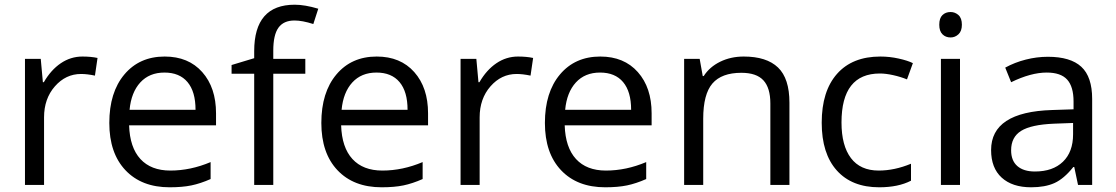

<svg xmlns="http://www.w3.org/2000/svg" viewBox="-20 -785 4737 815"><path d="M330 -545Q366 -545 394 -539L383 -464Q350 -471 324 -471Q259 -471 213 -418.5Q167 -366 167 -287V0H86V-535H153L162 -436H166Q196 -488 238 -516.5Q280 -545 330 -545Z M700 10Q581 10 512.5 -62.5Q444 -135 444 -263Q444 -393 508 -469Q572 -545 679 -545Q780 -545 838.5 -479Q897 -413 897 -304V-253H528Q531 -159 576 -110Q621 -61 703 -61Q789 -61 874 -97V-25Q831 -6 792.5 2Q754 10 700 10ZM678 -477Q614 -477 575.5 -435Q537 -393 530 -319H810Q810 -396 776 -436.5Q742 -477 678 -477Z M1276 -472H1140V0H1059V-472H963V-509L1059 -538V-568Q1059 -765 1231 -765Q1274 -765 1331 -748L1310 -683Q1263 -698 1230 -698Q1184 -698 1162 -667.5Q1140 -637 1140 -570V-535H1276Z M1600 10Q1481 10 1412.5 -62.5Q1344 -135 1344 -263Q1344 -393 1408 -469Q1472 -545 1579 -545Q1680 -545 1738.5 -479Q1797 -413 1797 -304V-253H1428Q1431 -159 1476 -110Q1521 -61 1603 -61Q1689 -61 1774 -97V-25Q1731 -6 1692.5 2Q1654 10 1600 10ZM1578 -477Q1514 -477 1475.5 -435Q1437 -393 1430 -319H1710Q1710 -396 1676 -436.5Q1642 -477 1578 -477Z M2179 -545Q2215 -545 2243 -539L2232 -464Q2199 -471 2173 -471Q2108 -471 2062 -418.5Q2016 -366 2016 -287V0H1935V-535H2002L2011 -436H2015Q2045 -488 2087 -516.5Q2129 -545 2179 -545Z M2549 10Q2430 10 2361.5 -62.5Q2293 -135 2293 -263Q2293 -393 2357 -469Q2421 -545 2528 -545Q2629 -545 2687.5 -479Q2746 -413 2746 -304V-253H2377Q2380 -159 2425 -110Q2470 -61 2552 -61Q2638 -61 2723 -97V-25Q2680 -6 2641.5 2Q2603 10 2549 10ZM2527 -477Q2463 -477 2424.5 -435Q2386 -393 2379 -319H2659Q2659 -396 2625 -436.5Q2591 -477 2527 -477Z M3250 0V-346Q3250 -412 3220.5 -444Q3191 -476 3127 -476Q3043 -476 3004 -430.5Q2965 -385 2965 -281V0H2884V-535H2950L2963 -462H2967Q2992 -501 3037 -523Q3082 -545 3137 -545Q3234 -545 3282.5 -498.5Q3331 -452 3331 -349V0Z M3712 10Q3596 10 3532 -61.5Q3468 -133 3468 -264Q3468 -398 3533 -471.5Q3598 -545 3717 -545Q3756 -545 3794.5 -536.5Q3833 -528 3855 -517L3830 -448Q3803 -459 3771.5 -466Q3740 -473 3715 -473Q3552 -473 3552 -265Q3552 -167 3592 -114Q3632 -61 3710 -61Q3777 -61 3847 -90V-18Q3793 10 3712 10Z M4055 0H3974V-535H4055ZM3967 -680Q3967 -708 3980.5 -721Q3994 -734 4015 -734Q4034 -734 4048.5 -721Q4063 -708 4063 -680Q4063 -653 4048.5 -639.5Q4034 -626 4015 -626Q3994 -626 3980.5 -639.5Q3967 -653 3967 -680Z M4556 0 4540 -76H4536Q4496 -26 4456 -8Q4416 10 4357 10Q4277 10 4232 -31Q4187 -72 4187 -148Q4187 -310 4446 -318L4537 -321V-354Q4537 -417 4510 -447Q4483 -477 4423 -477Q4356 -477 4272 -436L4247 -498Q4287 -520 4334 -532Q4381 -544 4428 -544Q4524 -544 4570 -501.5Q4616 -459 4616 -365V0ZM4373 -57Q4449 -57 4492 -98.5Q4535 -140 4535 -215V-263L4454 -260Q4357 -256 4314.5 -229.5Q4272 -203 4272 -147Q4272 -103 4298.5 -80Q4325 -57 4373 -57Z"/></svg>

Font: Stephens Clock
Style: Regular
Weight: 400
Designer: Peter Wiegel (catfonts.de) with slight modifications by DT1.org
Version: Version 0.9.1